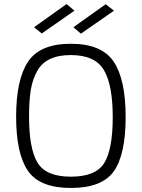

<svg xmlns="http://www.w3.org/2000/svg" viewBox="-20 -922 702 952"><path d="M124 -344Q124 -185 166 -115.5Q208 -46 331.5 -46Q455 -46 497 -114Q539 -182 539 -341.5Q539 -501 495 -575Q451 -649 331 -649Q207 -649 164 -569Q141 -528 132.5 -475Q124 -422 124 -344ZM603 -342Q603 -156 544.5 -73Q486 10 331.5 10Q177 10 118.5 -75Q60 -160 60 -343.5Q60 -527 119 -616Q178 -705 331 -705Q484 -705 543.5 -616.5Q603 -528 603 -342ZM344 -787 504 -901 545 -869 381 -755ZM149 -787 310 -902 349 -869 187 -756Z"/></svg>

Font: Titillium Web[RUS by Daymarius]
Style: Regular
Weight: 300
Designer: Cyrillization by Daymarius
Foundry: Cyrillization by Daymarius
Version: Version 1.002 September 12, 2018